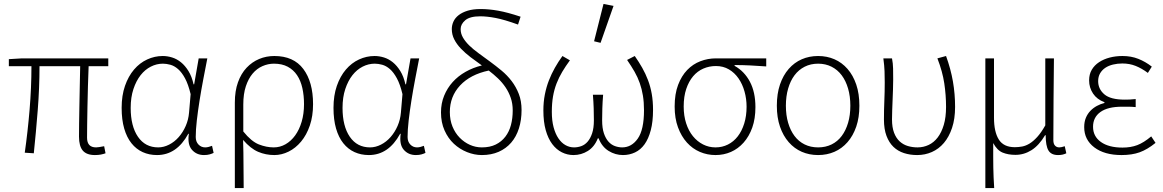

<svg xmlns="http://www.w3.org/2000/svg" viewBox="-20 -777 5920 977"><path d="M463 12Q421 12 401.5 -10.5Q382 -33 382 -82Q382 -105 382.5 -147Q383 -189 384 -239Q385 -289 386 -342Q387 -395 388 -440H181Q181 -330 172 -216Q163 -102 152 3L106 0Q121 -105 130.5 -218Q140 -331 140 -440H25V-476L92 -480H531V-440H431Q429 -393 427.5 -339Q426 -285 425 -234Q424 -183 423.5 -141Q423 -99 423 -76Q423 -27 469 -27Q475 -27 484.5 -28.5Q494 -30 510 -33L517 3Q506 7 493 9.5Q480 12 463 12Z M779 12Q739 12 706 -3Q673 -18 649 -48Q625 -78 612 -123Q599 -168 599 -228Q599 -291 616 -340Q633 -389 662 -423Q691 -457 729 -474.5Q767 -492 808 -492Q832 -492 856 -484.5Q880 -477 901 -460Q922 -443 939 -415.5Q956 -388 965 -348H968L991 -480H1035Q1025 -429 1014.5 -374Q1004 -319 995.5 -265.5Q987 -212 981.5 -164Q976 -116 976 -80Q976 -56 990 -41.5Q1004 -27 1024 -27Q1033 -27 1042 -29.5Q1051 -32 1059 -35L1067 1Q1059 5 1047 8.5Q1035 12 1018 12Q980 12 956.5 -15Q933 -42 941 -96H938Q879 12 779 12ZM785 -27Q813 -27 840.5 -41Q868 -55 889.5 -79.5Q911 -104 925 -136Q939 -168 942 -204L950 -298Q938 -348 921.5 -378.5Q905 -409 886 -425.5Q867 -442 847 -447.5Q827 -453 809 -453Q777 -453 747.5 -438Q718 -423 695.5 -394.5Q673 -366 659 -324Q645 -282 645 -228Q645 -135 682 -81Q719 -27 785 -27Z M1175 180V-255Q1175 -314 1191 -358.5Q1207 -403 1235 -432.5Q1263 -462 1299 -477Q1335 -492 1376 -492Q1474 -492 1523.5 -426Q1573 -360 1573 -247Q1573 -186 1556.5 -138Q1540 -90 1512 -56.5Q1484 -23 1448.5 -5.5Q1413 12 1376 12Q1332 12 1293.5 -4.5Q1255 -21 1217 -65Q1218 -30 1218.5 -0.5Q1219 29 1219 57.5Q1219 86 1219.5 115.5Q1220 145 1220 180ZM1373 -27Q1405 -27 1433 -43Q1461 -59 1482 -88Q1503 -117 1515 -157.5Q1527 -198 1527 -247Q1527 -291 1518.5 -329Q1510 -367 1491.5 -394.5Q1473 -422 1444 -437.5Q1415 -453 1374 -453Q1344 -453 1315.5 -440.5Q1287 -428 1265.5 -402.5Q1244 -377 1231 -338Q1218 -299 1218 -245V-108Q1259 -57 1297.5 -42Q1336 -27 1373 -27Z M1857 12Q1817 12 1784 -3Q1751 -18 1727 -48Q1703 -78 1690 -123Q1677 -168 1677 -228Q1677 -291 1694 -340Q1711 -389 1740 -423Q1769 -457 1807 -474.5Q1845 -492 1886 -492Q1910 -492 1934 -484.5Q1958 -477 1979 -460Q2000 -443 2017 -415.5Q2034 -388 2043 -348H2046L2069 -480H2113Q2103 -429 2092.5 -374Q2082 -319 2073.5 -265.5Q2065 -212 2059.5 -164Q2054 -116 2054 -80Q2054 -56 2068 -41.5Q2082 -27 2102 -27Q2111 -27 2120 -29.5Q2129 -32 2137 -35L2145 1Q2137 5 2125 8.5Q2113 12 2096 12Q2058 12 2034.5 -15Q2011 -42 2019 -96H2016Q1957 12 1857 12ZM1863 -27Q1891 -27 1918.5 -41Q1946 -55 1967.5 -79.5Q1989 -104 2003 -136Q2017 -168 2020 -204L2028 -298Q2016 -348 1999.5 -378.5Q1983 -409 1964 -425.5Q1945 -442 1925 -447.5Q1905 -453 1887 -453Q1855 -453 1825.5 -438Q1796 -423 1773.5 -394.5Q1751 -366 1737 -324Q1723 -282 1723 -228Q1723 -135 1760 -81Q1797 -27 1863 -27Z M2432 12Q2394 12 2356.5 -3Q2319 -18 2289.5 -45.5Q2260 -73 2242 -113.5Q2224 -154 2224 -205Q2224 -251 2240 -290Q2256 -329 2283.5 -359.5Q2311 -390 2349 -411.5Q2387 -433 2432 -444Q2402 -465 2374.5 -486Q2347 -507 2325.5 -529.5Q2304 -552 2291.5 -576.5Q2279 -601 2279 -629Q2279 -649 2287.5 -667.5Q2296 -686 2314 -700Q2332 -714 2359.5 -722.5Q2387 -731 2426 -731Q2468 -731 2515.5 -722.5Q2563 -714 2629 -692L2616 -652Q2547 -677 2502.5 -685.5Q2458 -694 2424 -694Q2371 -694 2347.5 -674Q2324 -654 2324 -629Q2324 -606 2336 -585.5Q2348 -565 2368 -545.5Q2388 -526 2415.5 -506Q2443 -486 2473 -464Q2503 -442 2532 -418Q2561 -394 2583.5 -364.5Q2606 -335 2620 -299Q2634 -263 2634 -217Q2634 -166 2620.5 -123.5Q2607 -81 2581 -51Q2555 -21 2517.5 -4.5Q2480 12 2432 12ZM2432 -27Q2473 -27 2502.5 -41.5Q2532 -56 2551.5 -81.5Q2571 -107 2580 -141Q2589 -175 2589 -215Q2589 -250 2579 -279Q2569 -308 2552.5 -332.5Q2536 -357 2514 -378Q2492 -399 2467 -418Q2373 -398 2321 -342Q2269 -286 2269 -207Q2269 -166 2282.5 -133Q2296 -100 2319 -76.5Q2342 -53 2371 -40Q2400 -27 2432 -27Z M2898 12Q2867 12 2839 -2Q2811 -16 2790 -44Q2769 -72 2757 -114.5Q2745 -157 2745 -215Q2745 -258 2752.5 -296Q2760 -334 2773 -367.5Q2786 -401 2803.5 -432Q2821 -463 2842 -492L2880 -470Q2858 -440 2841 -411.5Q2824 -383 2812 -352Q2800 -321 2794 -286Q2788 -251 2788 -208Q2788 -163 2797 -129.5Q2806 -96 2821.5 -73Q2837 -50 2857.5 -38.5Q2878 -27 2901 -27Q2920 -27 2938 -33.5Q2956 -40 2970 -56Q2984 -72 2993 -98.5Q3002 -125 3002 -165Q3002 -193 3001 -225.5Q3000 -258 2997 -295H3049Q3046 -258 3045 -225.5Q3044 -193 3044 -165Q3044 -125 3053 -98.5Q3062 -72 3076.5 -56Q3091 -40 3109.5 -33.5Q3128 -27 3146 -27Q3194 -27 3225.5 -72Q3257 -117 3257 -216Q3257 -257 3251.5 -290.5Q3246 -324 3235.5 -354Q3225 -384 3209 -412Q3193 -440 3171 -472L3210 -492Q3231 -462 3248 -432Q3265 -402 3277.5 -369Q3290 -336 3296.5 -299Q3303 -262 3303 -217Q3303 -158 3291.5 -114.5Q3280 -71 3260 -43Q3240 -15 3211.5 -1.5Q3183 12 3150 12Q3111 12 3077 -9Q3043 -30 3026 -73H3022Q3005 -30 2971.5 -9Q2938 12 2898 12ZM3003 -567 3051 -757 3102 -747 3036 -559Z M3621 12Q3579 12 3541.5 -4Q3504 -20 3475.5 -51.5Q3447 -83 3430 -129Q3413 -175 3413 -235Q3413 -299 3430.5 -345Q3448 -391 3477 -421Q3506 -451 3544 -465.5Q3582 -480 3623 -480H3879V-439Q3837 -442 3798.5 -444Q3760 -446 3718 -446V-442Q3768 -414 3796 -361Q3824 -308 3824 -232Q3824 -173 3808 -128Q3792 -83 3764 -51.5Q3736 -20 3699.5 -4Q3663 12 3621 12ZM3621 -27Q3655 -27 3684 -41.5Q3713 -56 3734 -83Q3755 -110 3767 -148.5Q3779 -187 3779 -234Q3779 -274 3768.5 -311.5Q3758 -349 3738 -378Q3718 -407 3689 -424Q3660 -441 3623 -441Q3589 -441 3559 -428Q3529 -415 3507 -389Q3485 -363 3472 -324.5Q3459 -286 3459 -235Q3459 -188 3471.5 -149.5Q3484 -111 3506 -84Q3528 -57 3557.5 -42Q3587 -27 3621 -27Z M4143 12Q4098 12 4060 -4.5Q4022 -21 3993.5 -53.5Q3965 -86 3949 -132.5Q3933 -179 3933 -239Q3933 -300 3949 -347Q3965 -394 3993.5 -426.5Q4022 -459 4060 -475.5Q4098 -492 4143 -492Q4188 -492 4226 -475.5Q4264 -459 4292.5 -426.5Q4321 -394 4337 -347Q4353 -300 4353 -239Q4353 -179 4337 -132.5Q4321 -86 4292.5 -53.5Q4264 -21 4226 -4.5Q4188 12 4143 12ZM4143 -27Q4181 -27 4211.5 -42Q4242 -57 4263 -85Q4284 -113 4295.5 -152Q4307 -191 4307 -239Q4307 -287 4295.5 -326.5Q4284 -366 4263 -394Q4242 -422 4211.5 -437.5Q4181 -453 4143 -453Q4105 -453 4074.5 -437.5Q4044 -422 4023 -394Q4002 -366 3990.5 -326.5Q3979 -287 3979 -239Q3979 -191 3990.5 -152Q4002 -113 4023 -85Q4044 -57 4074.5 -42Q4105 -27 4143 -27Z M4647 12Q4611 12 4580 2Q4549 -8 4526.5 -29.5Q4504 -51 4491 -85.5Q4478 -120 4478 -169Q4478 -217 4480 -263.5Q4482 -310 4482 -358Q4482 -387 4481 -415Q4480 -443 4475 -480H4519Q4524 -454 4524.5 -428.5Q4525 -403 4525 -372Q4525 -348 4524 -321.5Q4523 -295 4522 -268Q4521 -241 4520 -215.5Q4519 -190 4519 -169Q4519 -129 4529.5 -101.5Q4540 -74 4558 -57.5Q4576 -41 4599.5 -34Q4623 -27 4649 -27Q4679 -27 4705.5 -39.5Q4732 -52 4751.5 -77.5Q4771 -103 4782.5 -141.5Q4794 -180 4794 -233Q4794 -293 4785 -353Q4776 -413 4750 -480L4794 -492Q4818 -426 4829 -362.5Q4840 -299 4840 -233Q4840 -172 4824.5 -126Q4809 -80 4783 -49.5Q4757 -19 4722 -3.5Q4687 12 4647 12Z M4994 180V-480H5038V-178Q5038 -106 5062.5 -67Q5087 -28 5144 -28Q5163 -28 5181.5 -31.5Q5200 -35 5219 -46.5Q5238 -58 5258 -80Q5278 -102 5299 -139V-480H5343Q5342 -374 5341 -270.5Q5340 -167 5340 -64Q5340 -45 5348.5 -36Q5357 -27 5370 -27Q5381 -27 5398 -33L5406 3Q5398 7 5388 9.5Q5378 12 5364 12Q5329 12 5315 -11.5Q5301 -35 5301 -89H5298Q5267 -37 5229 -13Q5191 11 5147 11Q5110 11 5082 -0.5Q5054 -12 5034 -49Q5034 -8 5034 21.5Q5034 51 5034.5 76Q5035 101 5036 125.5Q5037 150 5039 180Z M5687 12Q5600 12 5548.5 -27Q5497 -66 5497 -130Q5497 -157 5505.5 -177.5Q5514 -198 5528.5 -213Q5543 -228 5561.5 -238Q5580 -248 5600 -253V-257Q5562 -271 5542 -301Q5522 -331 5522 -368Q5522 -399 5535.5 -422Q5549 -445 5572.5 -460.5Q5596 -476 5626.5 -484Q5657 -492 5692 -492Q5736 -492 5772.5 -477.5Q5809 -463 5841 -438L5821 -406Q5790 -429 5759 -441.5Q5728 -454 5691 -454Q5666 -454 5643.5 -448.5Q5621 -443 5604.5 -432Q5588 -421 5578 -404Q5568 -387 5568 -364Q5568 -324 5599.5 -297Q5631 -270 5703 -270Q5717 -270 5728.5 -270.5Q5740 -271 5759 -273V-232Q5738 -234 5722 -234Q5706 -234 5689 -234Q5617 -234 5579.5 -207Q5542 -180 5542 -132Q5542 -83 5582 -54.5Q5622 -26 5692 -26Q5734 -26 5767 -38.5Q5800 -51 5838 -83L5860 -50Q5818 -16 5779 -2Q5740 12 5687 12Z"/></svg>

Font: Giro Light
Style: Regular
Weight: 300
Designer: Paul D. Hunt
Foundry: Adobe Systems Incorporated
Version: Version 1.000;PS 1.0;hotconv 1.0.88;makeotf.lib2.5.647800